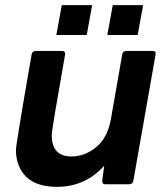

<svg xmlns="http://www.w3.org/2000/svg" viewBox="-20 -716 654 746"><path d="M201 10Q111 10 71 -41Q42 -78 42 -134Q42 -155 103 -505Q105 -517 118 -518H222Q233 -518 233 -507V-505Q181 -211 181 -191Q181 -108 258 -108Q309 -108 353.5 -144Q398 -180 411 -254L455 -505Q457 -517 470 -518H574Q585 -518 585 -507L498 -13Q496 -1 483 0H389Q377 0 377 -13L385 -72Q311 10 201 10ZM515 -580H397L418 -696H536ZM317 -580H199L220 -696H338Z"/></svg>

Font: YamahaIndonesia935. App
Style: Bold Italic
Weight: 700
Italic angle: -10°
Designer: Dalton Maag Ltd
Foundry: Dalton Maag Ltd
Version: Version 1.002; January 01, 2024; Regular/Italic